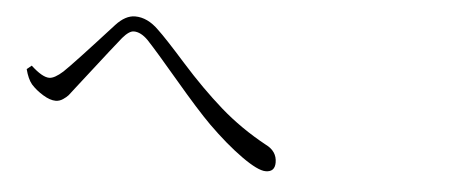

<svg xmlns="http://www.w3.org/2000/svg" viewBox="-41 -679 1581 672"><g transform="rotate(5 750.0 -343.0)"><path d="M70.3 -324.2Q55.7 -341.8 46.9 -376L63.5 -389.6Q103.5 -352.5 127.9 -352.5Q146.5 -352.5 175.8 -378.9Q208 -409.2 341.8 -556.6Q375 -592.8 409.2 -592.8Q453.1 -592.8 493.2 -552.7Q521.5 -526.4 594.7 -444.3Q668 -362.3 740.7 -298.3Q813.5 -234.4 903.3 -185.5Q943.4 -166 943.4 -126Q943.4 -92.8 911.1 -92.8Q883.8 -92.8 826.2 -133.8Q768.6 -174.8 703.1 -239.3Q656.2 -286.1 574.2 -382.8Q492.2 -479.5 459 -514.6Q433.6 -540 409.2 -540Q392.6 -540 370.1 -513.7Q361.3 -503.9 224.6 -328.1Q207 -304.7 201.2 -297.9Q195.3 -291 183.1 -282.7Q170.9 -274.4 157.2 -274.4Q137.7 -274.4 112.8 -289.6Q87.9 -304.7 70.3 -324.2Z"/></g></svg>

Font: Bpmf Zihi Serif Regular
Style: Regular
Weight: 400
Foundry: But Ko
Version: Version 1.320